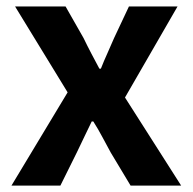

<svg xmlns="http://www.w3.org/2000/svg" viewBox="-20 -580 602 600"><path d="M15.8 0 191.3 -291.4 27.1 -559.8H184.9L241.1 -461.1Q252.8 -436.8 265.3 -413Q277.9 -389.3 290.5 -365.5H295.3Q304.6 -389.3 315.4 -413Q326.2 -436.8 336.5 -461.1L382.9 -559.8H534.8L370.6 -275.3L546.1 0H388.1L326 -103.4Q312.8 -127.6 299.5 -152.5Q286.3 -177.4 271.6 -200.4H266.6Q255.3 -177.4 243.7 -152.9Q232.1 -128.4 220 -103.4L168.7 0Z"/></svg>

Font: Noto Sans JP
Style: Regular
Weight: 100
Designer: Ryoko NISHIZUKA 西塚涼子 (kana, bopomofo & ideographs); Paul D. Hunt (Latin, Greek & Cyrillic); Sandoll Communications 산돌커뮤니
Foundry: Adobe
Version: Version 2.004;hotconv 1.0.118;makeotfexe 2.5.65603